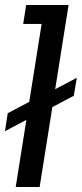

<svg xmlns="http://www.w3.org/2000/svg" viewBox="-23 -750 329 770"><path d="M105 -281 -3 -224 8 -296 116 -353ZM273 -366 165 -309 177 -381 285 -438ZM136 0H40L156 -730H252ZM240 -654H70L82 -730H252Z"/></svg>

Font: Sora Variable Italic
Style: Regular
Weight: 400
Designer: Jonathan Barnbrook, Julián Moncada
Foundry: Barnbrook Fonts
Version: Version 2.000